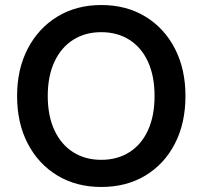

<svg xmlns="http://www.w3.org/2000/svg" viewBox="-20 -732 805 764"><path d="M383 12Q284 12 208.5 -33.5Q133 -79 90.5 -160.5Q48 -242 48 -350Q48 -457 90.5 -538.5Q133 -620 208.5 -666Q284 -712 383 -712Q483 -712 558.5 -666Q634 -620 676 -538.5Q718 -457 718 -350Q718 -242 676 -160.5Q634 -79 558.5 -33.5Q483 12 383 12ZM383 -96Q447 -96 495 -126.5Q543 -157 569 -214Q595 -271 595 -350Q595 -429 569 -486Q543 -543 495 -573.5Q447 -604 383 -604Q319 -604 271 -573.5Q223 -543 196.5 -486Q170 -429 170 -350Q170 -271 196.5 -214Q223 -157 271 -126.5Q319 -96 383 -96Z"/></svg>

Font: DM Sans 11pt SemiBold
Style: Regular
Weight: 600
Version: Version 4.004;gftools[0.9.30]